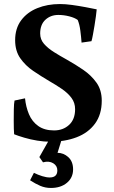

<svg xmlns="http://www.w3.org/2000/svg" viewBox="-20 -686 564 951"><path d="M248 -40Q292.3 -40 322.2 -67.4Q352 -94.8 352 -145Q352 -177 334 -201.1Q315.9 -225.3 287 -245.1Q258 -265 223.9 -284.5Q184 -308 144.9 -334.5Q105.8 -361.1 80.4 -397.5Q55 -433.9 55 -487Q55 -545 84.5 -585Q114 -625 164.4 -645.5Q214.8 -666 277 -666Q304 -666 336.5 -661.5Q369 -657 401.5 -651Q434 -645 459 -639.7Q458 -627 455 -605Q452 -583 448 -558.5Q444 -534 440.1 -513.2Q436.3 -492.4 433 -482L384 -475Q382 -502.8 378 -533.9Q374 -565 365 -587Q350.5 -598 323.3 -605Q296.2 -612 269 -612Q230.7 -612 204.8 -588.1Q179 -564.2 179 -520Q179 -490.6 198 -468.8Q217 -447 247.3 -428Q277.5 -409 312 -390Q353 -367 392.5 -340Q432 -313 458 -276.4Q484 -239.8 484 -187Q484 -119 450.5 -73.5Q417.1 -28 359.2 -6Q301.3 16 228 16Q198.1 16 164.5 10.5Q130.9 5 100.5 -4Q70 -13 50 -21Q49 -31 48.5 -48.4Q48 -65.9 48 -88Q48 -115 48.5 -144.5Q49 -174 52 -188L104 -199Q108 -157 123.4 -120.3Q138.8 -83.6 169.6 -61.8Q200.4 -40 248 -40ZM175 92 227 0H287L265 71Q295 71 318.5 92.5Q342 114 342 153Q342 194 311.5 219.5Q281 245 232 245Q204 245 179.5 234.5Q155 224 129 207L148 170Q168 180 189 186.5Q210 193 226 193Q264 193 264 158Q264 135 243.5 122.5Q223 110 193 118Z"/></svg>

Font: Buenard
Style: Regular
Weight: 400
Version: Version 2.000